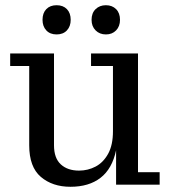

<svg xmlns="http://www.w3.org/2000/svg" viewBox="-20 -708 649 736"><path d="M386 -576Q362 -576 346.5 -591.5Q331 -607 331 -632Q331 -658 346.5 -673Q362 -688 386 -688Q410 -688 425 -673Q440 -658 440 -632Q440 -607 425 -591.5Q410 -576 386 -576ZM197 -576Q172 -576 157.5 -591.5Q143 -607 143 -632Q143 -658 157.5 -673Q172 -688 197 -688Q222 -688 236.5 -673Q251 -658 251 -632Q251 -607 236.5 -591.5Q222 -576 197 -576ZM250 8Q181 8 136.5 -30Q92 -68 92 -151V-455H19V-503H187V-151Q187 -102 213 -78Q239 -54 283 -54Q317 -54 346.5 -69.5Q376 -85 394.5 -118.5Q413 -152 413 -205V-455H329V-503H509V-48H592V0H425V-132Q410 -61 365.5 -26.5Q321 8 250 8Z"/></svg>

Font: Montagu Slab 144pt
Style: Regular
Weight: 400
Designer: Florian Karsten
Foundry: Florian Karsten
Version: Version 1.000; ttfautohint (v1.8.3)